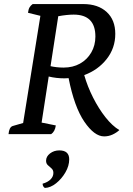

<svg xmlns="http://www.w3.org/2000/svg" viewBox="-20 -661 657 946"><path d="M493 11Q445 11 395.5 -61.5Q346 -134 318 -276Q308 -275 298 -275Q257 -275 220 -284L185 -57L255 -43Q251 -13 232 0H22Q25 -34 42 -40L94 -55L179 -583L118 -598Q120 -615 125.5 -624.5Q131 -634 141 -641H390Q463 -641 505.5 -602Q548 -563 548 -494Q548 -424 505.5 -370Q463 -316 395 -291Q411 -235 438.5 -180.5Q466 -126 499.5 -83.5Q533 -41 568 -20Q554 -7 534.5 2Q515 11 493 11ZM343 -589Q327 -589 307.5 -587Q288 -585 267 -581L229 -335Q241 -332 258.5 -330Q276 -328 293 -328Q339 -328 374 -347.5Q409 -367 429.5 -402Q450 -437 450 -481Q450 -589 343 -589ZM201 265Q190 258 190 244Q215 237 229 223Q243 209 243 191Q243 177 234 169Q225 161 216 153Q207 145 207 131Q207 110 226.5 95Q246 80 272 80Q321 80 321 124Q321 156 302.5 188Q284 220 256.5 242Q229 264 201 265Z"/></svg>

Font: Petrona Medium
Style: Italic
Weight: 500
Italic angle: -9°
Designer: Ringo R. Seeber
Foundry: Ringo R. Seeber
Version: Version 2.001; ttfautohint (v1.8.3)